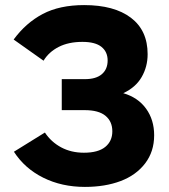

<svg xmlns="http://www.w3.org/2000/svg" viewBox="-20 -735 669 762"><path d="M316.9 6.8Q225.1 6.8 151.6 -29.8Q78.1 -66.4 35.2 -132.8L158.2 -209Q183.1 -171.4 222.9 -150.1Q262.7 -128.9 313 -128.9Q369.6 -128.9 397.7 -151.9Q425.8 -174.8 425.8 -213.9Q425.8 -252.9 398.7 -275.4Q371.6 -297.9 315.9 -297.9H225.1V-420.9H316.9Q361.3 -420.9 384.3 -440.7Q407.2 -460.4 407.2 -495.1Q407.2 -529.3 382.6 -549.1Q357.9 -568.8 307.1 -568.8Q252 -568.8 212.9 -548.8Q173.8 -528.8 152.8 -494.1L34.2 -578.1Q82.5 -644 149.4 -679.4Q216.3 -714.8 314 -714.8Q433.1 -714.8 499.5 -664.6Q565.9 -614.3 565.9 -520Q565.9 -470.2 542.2 -429.2Q518.6 -388.2 469.2 -365.2Q527.8 -348.1 559.8 -303.7Q591.8 -259.3 591.8 -198.2Q591.8 -133.3 555.9 -86.4Q520 -39.6 458.5 -16.4Q397 6.8 316.9 6.8Z"/></svg>

Font: Raleway-v4020 ExtraBold
Style: Regular
Weight: 800
Designer: Matt McInerney, Pablo Impallari, Rodrigo Fuenzalida
Foundry: Matt McInerney, Pablo Impallari, Rodrigo Fuenzalida
Version: Version 4.020;PS 004.020;hotconv 1.0.88;makeotf.lib2.5.64775